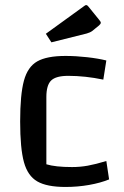

<svg xmlns="http://www.w3.org/2000/svg" viewBox="-20 -732 493 762"><path d="M60 0ZM60 -250Q60 -357 75 -412Q90 -467 128 -488.5Q166 -510 240 -510Q281 -510 325.5 -505Q370 -500 402 -492L390 -416Q318 -431 251 -431Q202 -431 183 -412.5Q164 -394 164 -347V-80Q200 -69 266 -69Q298 -69 328.5 -74.5Q359 -80 402 -93L413 -20Q379 -6 333.5 2Q288 10 240 10Q166 10 128 -12Q90 -34 75 -88.5Q60 -143 60 -250ZM162 -598 314 -708Q319 -712 322 -712Q326 -712 330 -707L373 -654Q380 -646 380 -642Q380 -637 373 -631L346 -609Q338 -603 324 -599L184 -564Z"/></svg>

Font: Changa
Style: Regular
Weight: 400
Designer: Eduardo Rodriguez Tunni
Foundry: Eduardo Rodriguez Tunni
Version: Version 2.002; ttfautohint (v1.5.10-5e6f)